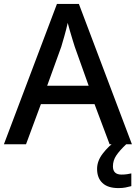

<svg xmlns="http://www.w3.org/2000/svg" viewBox="-20 -737 695 981"><path d="M540 0 463 -205H189L113 0H0L271 -717H383L654 0ZM362 -498Q359 -508 351.5 -531.5Q344 -555 337 -580Q330 -605 326 -620Q319 -588 309 -553Q299 -518 293 -498L221 -299H433ZM557 113Q557 155 601 155Q617 155 629.5 153Q642 151 651 149V214Q636 218 621 221Q606 224 585 224Q531 224 503.5 198Q476 172 476 126Q476 85 505.5 47Q535 9 572 -17L625 0Q591 32 574 57.5Q557 83 557 113Z"/></svg>

Font: Noto Sans Khmer UI Medium
Style: Regular
Weight: 500
Designer: Danh Hong and the Monotype Design Team
Foundry: Monotype Imaging Inc.
Version: Version 2.002; ttfautohint (v1.8.4.7-5d5b)